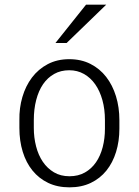

<svg xmlns="http://www.w3.org/2000/svg" viewBox="-20 -782 586 812"><path d="M123 -240.7Q123 -200.2 132.6 -163.1Q142.1 -126 161.1 -97.9Q180.2 -69.8 208.3 -53.2Q236.3 -36.6 273.9 -36.6Q311 -36.6 339.1 -52.5Q367.2 -68.4 386 -95.7Q404.8 -123 414.3 -159.7Q423.8 -196.3 423.8 -237.8V-273.9Q423.8 -319.8 413.1 -358.6Q402.3 -397.5 382.6 -425.5Q362.8 -453.6 335 -469.2Q307.1 -484.9 272.9 -484.9Q236.8 -484.9 209 -469.2Q181.2 -453.6 162.1 -425.8Q143.1 -397.9 133.1 -359.1Q123 -320.3 123 -273.9ZM62 -273.9Q61 -325.2 74.7 -371.8Q88.4 -418.5 115.2 -454.1Q142.1 -489.7 181.9 -510.7Q221.7 -531.7 272.9 -531.7Q323.2 -531.7 362.5 -511.7Q401.9 -491.7 429 -456.8Q456.1 -421.9 470.5 -375Q484.9 -328.1 484.9 -273.9V-237.8Q484.9 -185.1 470.9 -139.6Q457 -94.2 430.2 -60.8Q403.3 -27.3 364 -8.5Q324.7 10.3 273.9 10.3Q223.1 10.3 183.8 -8.5Q144.5 -27.3 117.4 -60.8Q90.3 -94.2 76.2 -140.1Q62 -186 62 -240.7ZM343.8 -762.2H429.2L261.7 -600.1H214.4Z"/></svg>

Font: Ufes Sans Light
Style: Regular
Weight: 200
Designer: Ricardo Esteves & Thais Bronze
Foundry: ProDesignUfes - Ricardo Esteves, Thais Bronze (This is a derivative work, based on Roboto family, by Christian Robertson
Version: Version 2.0